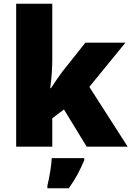

<svg xmlns="http://www.w3.org/2000/svg" viewBox="-20 -780 699 1021"><path d="M258 -461Q258 -427 255 -386Q252 -345 247 -311H251Q262 -328 279.5 -354Q297 -380 310 -397L434 -553H647L455 -318L659 0H441L320 -198L258 -151V0H66V-760H258ZM428 72Q411 112 393 146Q375 180 346 221H232V207Q240 175 247 132Q254 89 255 61H428Z"/></svg>

Font: Noto Kufi Arabic Black
Style: Regular
Weight: 900
Designer: Monotype Design Team, David Williams, Khaled Hosny
Foundry: Google LLC
Version: Version 2.109; ttfautohint (v1.8.4.7-5d5b)